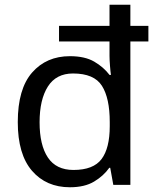

<svg xmlns="http://www.w3.org/2000/svg" viewBox="-20 -780 657 810"><path d="M275 10Q175 10 115 -59.5Q55 -129 55 -265Q55 -405 115.5 -474Q176 -543 275 -543Q338 -543 377.5 -520Q417 -497 442 -464H448Q446 -477 444 -502.5Q442 -528 442 -544V-605H229V-671H442V-760H530V-671H606V-605H530V0H458L445 -72H441Q417 -38 377 -14Q337 10 275 10ZM290 -63Q374 -63 408.5 -109Q443 -155 443 -248V-265Q443 -366 410 -418Q377 -470 288 -470Q217 -470 182 -415Q147 -360 147 -264Q147 -168 182 -115.5Q217 -63 290 -63Z"/></svg>

Font: Noto Sans Modi
Style: Regular
Weight: 400
Designer: Monotype Design Team
Foundry: Monotype Imaging Inc.
Version: Version 2.003; ttfautohint (v1.8.4.7-5d5b)